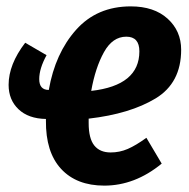

<svg xmlns="http://www.w3.org/2000/svg" viewBox="-20 -566 594 602"><path d="M548 -410Q548 -306 468 -257.5Q388 -209 258 -194V-180Q258 -132 275.5 -110Q293 -88 327 -88Q355 -88 380.5 -99Q406 -110 439 -134L487 -53Q403 16 307 16Q220 16 171.5 -36.5Q123 -89 124 -188V-193Q69 -194 38 -223.5Q7 -253 7 -300Q7 -364 59 -432L126 -393Q103 -351 103 -318Q103 -284 133 -284Q153 -399 218.5 -472.5Q284 -546 390 -546Q463 -546 505.5 -507.5Q548 -469 548 -410ZM417 -405Q417 -451 376 -451Q333 -451 306 -402.5Q279 -354 266 -281Q417 -298 417 -405Z"/></svg>

Font: Fira Sans Extra Condensed SemiBold
Style: Italic
Weight: 600
Width: 3
Italic angle: -8°
Designer: Carrois Corporate & Edenspiekermann AG
Foundry: Carrois Corporate GbR & Edenspiekermann AG
Version: Version 4.203